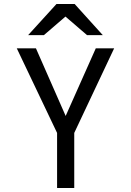

<svg xmlns="http://www.w3.org/2000/svg" viewBox="-20 -942 656 962"><path d="M552 -700 352 -276V0H266V-276L64 -700H160L309 -361L460 -700ZM308 -859 200 -766H121L263 -922H354L495 -766H416Z"/></svg>

Font: Overpass Mono
Style: Regular
Weight: 400
Monospace: yes
Designer: Delve Withrington, Dave Bailey
Foundry: Delve Fonts
Version: Version 1.000;DELV;Overpass